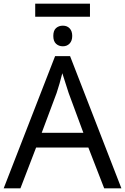

<svg xmlns="http://www.w3.org/2000/svg" viewBox="-20 -1021 679 1041"><path d="M544.9 0 459 -221.2H175.8L90.8 0H0L278.8 -716.8H359.9L638.2 0ZM432.1 -300.8 352.1 -517.1 317.9 -624Q303.2 -565.4 287.1 -517.1L206.1 -300.8ZM269 -826.2Q269 -855.5 283.9 -868.7Q298.8 -881.8 320.8 -881.8Q344.2 -881.8 357.9 -866.9Q371.6 -852.1 371.6 -826.2Q371.6 -799.8 357.4 -784.9Q343.3 -770 320.8 -770Q298.8 -770 283.9 -783.7Q269 -797.4 269 -826.2ZM170.9 -1001H467.8V-930.2H170.9Z"/></svg>

Font: NotoPenekeko
Style: Regular
Weight: 400
Designer: Monotype Design team
Foundry: Monotype Imaging Inc.
Version: Version 1.04